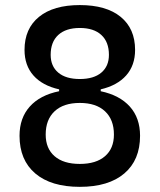

<svg xmlns="http://www.w3.org/2000/svg" viewBox="-20 -723 626 753"><path d="M293 9.8Q180.2 9.8 118.4 -42.7Q56.6 -95.2 56.6 -190.4Q56.6 -260.3 96.9 -305.2Q137.2 -350.1 211.9 -365.2V-372.6Q146.5 -387.2 111.3 -426.8Q76.2 -466.3 76.2 -527.3Q76.2 -610.8 133.1 -657Q189.9 -703.1 293 -703.1Q396.5 -703.1 453.1 -657Q509.8 -610.8 509.8 -527.3Q509.8 -466.8 474.9 -427.2Q439.9 -387.7 375 -372.6V-365.2Q449.2 -349.6 489.3 -304.9Q529.3 -260.3 529.3 -190.4Q529.3 -95.2 467.5 -42.7Q405.8 9.8 293 9.8ZM293 -80.1Q356.9 -80.1 391.8 -110.4Q426.8 -140.6 426.8 -195.3Q426.8 -253.9 391.8 -286.6Q356.9 -319.3 293 -319.3Q229 -319.3 194.1 -286.6Q159.2 -253.9 159.2 -195.3Q159.2 -140.6 194.1 -110.4Q229 -80.1 293 -80.1ZM293 -413.1Q347.7 -413.1 377.4 -438.2Q407.2 -463.4 407.2 -507.8Q407.2 -558.6 377.4 -585.9Q347.7 -613.3 293 -613.3Q238.3 -613.3 208.5 -585.9Q178.7 -558.6 178.7 -507.8Q178.7 -463.4 208.5 -438.2Q238.3 -413.1 293 -413.1Z"/></svg>

Font: Cascadia Mono PL
Style: Regular
Weight: 400
Monospace: yes
Designer: Aaron Bell
Foundry: Saja Typeworks
Version: Version 2404.023; ttfautohint (v1.8.4)